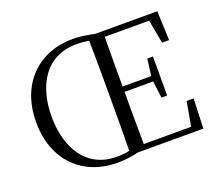

<svg xmlns="http://www.w3.org/2000/svg" viewBox="-126 -919 1252 1109"><g transform="rotate(-20 500.5 -364.5)"><path d="M151 -364C151 -552 237 -709 427 -709C455 -709 480 -707 505 -702C507 -599 507 -495 507 -391V-337C507 -232 507 -128 505 -26C480 -20 455 -18 427 -18C237 -18 151 -177 151 -364ZM915 -183 888 -34H597C596 -133 596 -236 596 -355H772L785 -251H820V-491H785L772 -388H596C596 -497 596 -596 597 -693H870L897 -548H940L933 -728H550C505 -738 461 -745 419 -745C210 -745 56 -602 56 -364C56 -126 209 16 419 16C462 16 505 11 550 0H951L958 -183Z"/></g></svg>

Font: Noto Serif CJK KR
Style: Regular
Weight: 400
Designer: Ryoko NISHIZUKA 西塚涼子 (kana & ideographs); Frank Grießhammer (Latin, Greek & Cyrillic); Wenlong ZHANG 张文龙 (bopomofo); San
Foundry: Adobe
Version: Version 2.001;hotconv 1.1.0;makeotfexe 2.6.0